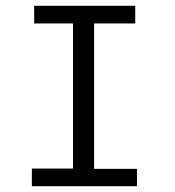

<svg xmlns="http://www.w3.org/2000/svg" viewBox="-20 -643 603 663"><path d="M90 0V-61H232V-562H98V-623H447V-562H305V-60H453V0Z"/></svg>

Font: Inconsolata SemiExpanded
Style: Regular
Weight: 400
Width: 6
Monospace: yes
Designer: Raph Levien, Cyreal, Brenton Simpson
Foundry: Raph Levien, Cyreal, Google
Version: Version 3.100; ttfautohint (v1.8.4.7-5d5b)